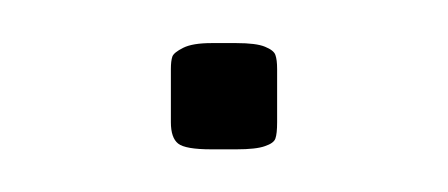

<svg xmlns="http://www.w3.org/2000/svg" viewBox="-20 -445 210 90"><path d="M109.9 -412.6V-387.7Q109.9 -382.3 109.1 -380.1Q108.4 -377.9 104.2 -376.5Q100.1 -375 90.8 -375H79.1Q66.9 -375 63.5 -377.7Q60.1 -380.4 60.1 -387.7V-412.6Q60.1 -416.5 60.8 -418.5Q61.5 -420.4 65.9 -422.6Q70.3 -424.8 79.1 -424.8H90.8Q100.1 -424.8 104.2 -423.1Q108.4 -421.4 109.1 -419.2Q109.9 -417 109.9 -412.6Z"/></svg>

Font: Reswysokr
Style: Regular
Weight: 500
Version: Version 0.984